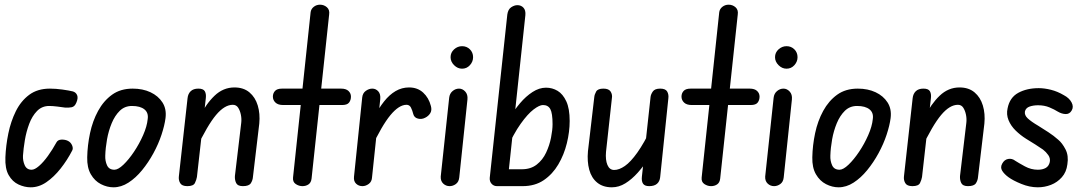

<svg xmlns="http://www.w3.org/2000/svg" viewBox="-20 -794 4651 819"><path d="M111 5Q85 5 59 -7Q33 -19 17 -47Q1 -75 3 -123Q5 -173 15.5 -224.5Q26 -276 47.5 -319.5Q69 -363 104.5 -389.5Q140 -416 193 -416Q218 -416 246.5 -412Q275 -408 291 -404Q304 -400 309 -388Q314 -376 306 -357Q299 -339 285.5 -336.5Q272 -334 258 -335Q245 -337 224.5 -339.5Q204 -342 190 -342Q159 -342 138 -320.5Q117 -299 104.5 -265.5Q92 -232 86 -196Q80 -160 78 -130Q77 -108 85.5 -89Q94 -70 115 -70Q128 -70 146.5 -86Q165 -102 184.5 -129Q204 -156 221 -187Q227 -198 242.5 -198.5Q258 -199 270 -193Q282 -187 287.5 -174Q293 -161 288 -152Q267 -111 238.5 -75Q210 -39 178 -17Q146 5 111 5Z M464 5Q437 5 410.5 -8.5Q384 -22 367.5 -50.5Q351 -79 352 -123Q353 -174 364 -226Q375 -278 398.5 -321Q422 -364 458 -390Q494 -416 546 -416Q589 -416 622 -400.5Q655 -385 673 -357Q691 -329 686 -290Q682 -259 669 -219.5Q656 -180 634.5 -140.5Q613 -101 586 -68Q559 -35 528 -15Q497 5 464 5ZM468 -70Q484 -70 506.5 -91.5Q529 -113 551.5 -146.5Q574 -180 590.5 -217.5Q607 -255 610 -286Q614 -313 596 -327.5Q578 -342 543 -342Q512 -342 491 -321.5Q470 -301 456.5 -268.5Q443 -236 436.5 -199.5Q430 -163 429 -130Q428 -108 436.5 -89Q445 -70 468 -70Z M779 0Q756 0 748.5 -13Q741 -26 743 -42L780 -375Q782 -394 793.5 -405Q805 -416 826 -416Q847 -416 853.5 -405Q860 -394 858 -376L820 -39Q818 -27 811.5 -13.5Q805 0 779 0ZM1016 0Q994 0 987.5 -13Q981 -26 982 -43L1009 -270Q1011 -287 1007.5 -304.5Q1004 -322 996 -334.5Q988 -347 973 -347Q938 -347 901.5 -303.5Q865 -260 817 -159L830 -293Q858 -350 895 -385.5Q932 -421 980 -421Q1019 -421 1044 -400Q1069 -379 1079.5 -344Q1090 -309 1086 -267L1059 -40Q1058 -25 1050 -12.5Q1042 0 1016 0Z M1270 0Q1255 0 1241.5 -9Q1228 -18 1230 -37L1305 -742Q1307 -756 1318.5 -765Q1330 -774 1345 -774Q1362 -774 1374.5 -763Q1387 -752 1384 -732L1309 -32Q1307 -15 1296 -7.5Q1285 0 1270 0ZM1144 -382Q1144 -396 1153 -406Q1162 -416 1183 -416H1435Q1456 -416 1466.5 -406Q1477 -396 1477 -382Q1477 -367 1469 -356.5Q1461 -346 1439 -346H1188Q1166 -346 1155 -356.5Q1144 -367 1144 -382Z M1526 0Q1510 0 1499 -10.5Q1488 -21 1490 -40L1525 -378Q1527 -397 1540.5 -406.5Q1554 -416 1568 -416Q1583 -416 1593.5 -404.5Q1604 -393 1602 -371L1567 -38Q1566 -19 1553 -9.5Q1540 0 1526 0ZM1794 -292Q1779 -284 1763 -288Q1747 -292 1743 -307Q1739 -323 1733 -335Q1727 -347 1714 -347Q1682 -347 1645.5 -303Q1609 -259 1562 -159L1575 -294Q1596 -333 1618.5 -361.5Q1641 -390 1667.5 -405.5Q1694 -421 1725 -421Q1761 -421 1785 -399Q1809 -377 1818 -342Q1823 -324 1815.5 -311.5Q1808 -299 1794 -292Z M1898 0Q1882 0 1870.5 -11Q1859 -22 1860 -41L1896 -377Q1898 -395 1910.5 -405.5Q1923 -416 1938 -416Q1953 -416 1964.5 -403.5Q1976 -391 1974 -370L1939 -37Q1937 -18 1924.5 -9Q1912 0 1898 0ZM1951 -501Q1932 -501 1917 -516Q1902 -531 1902 -550Q1902 -570 1917 -583.5Q1932 -597 1951 -597Q1971 -597 1984.5 -583.5Q1998 -570 1998 -550Q1998 -531 1984.5 -516Q1971 -501 1951 -501Z M2069 -35 2144 -732Q2147 -754 2160.5 -763Q2174 -772 2187 -772Q2203 -772 2213 -761Q2223 -750 2221 -729L2143 0H2100Q2086 0 2077 -10Q2068 -20 2069 -35ZM2410 -278Q2410 -232 2398 -183Q2386 -134 2361.5 -92.5Q2337 -51 2299.5 -25.5Q2262 0 2209 0H2109L2117 -72H2206Q2244 -72 2269.5 -92Q2295 -112 2309.5 -143Q2324 -174 2330.5 -207Q2337 -240 2337 -264Q2337 -311 2327.5 -328.5Q2318 -346 2296 -346Q2281 -346 2256 -327Q2231 -308 2201 -266Q2171 -224 2140 -155L2154 -292Q2174 -325 2198.5 -354Q2223 -383 2251.5 -401.5Q2280 -420 2309 -420Q2336 -420 2358.5 -406.5Q2381 -393 2395.5 -362Q2410 -331 2410 -278Z M2749 0Q2730 0 2723 -10.5Q2716 -21 2718 -40L2755 -380Q2756 -391 2764.5 -403.5Q2773 -416 2796 -416Q2819 -416 2826 -403.5Q2833 -391 2831 -375L2796 -38Q2794 -20 2782.5 -10Q2771 0 2749 0ZM2590 5Q2552 5 2527.5 -15Q2503 -35 2493.5 -70Q2484 -105 2488 -149L2515 -380Q2516 -391 2523 -403.5Q2530 -416 2554 -416Q2577 -416 2585 -403Q2593 -390 2590 -374L2565 -146Q2562 -112 2571 -90.5Q2580 -69 2600 -69Q2621 -69 2645.5 -86Q2670 -103 2698.5 -143Q2727 -183 2759 -249L2749 -121Q2726 -86 2700.5 -57.5Q2675 -29 2647.5 -12Q2620 5 2590 5Z M3013 0Q2998 0 2984.5 -9Q2971 -18 2973 -37L3048 -742Q3050 -756 3061.5 -765Q3073 -774 3088 -774Q3105 -774 3117.5 -763Q3130 -752 3127 -732L3052 -32Q3050 -15 3039 -7.5Q3028 0 3013 0ZM2887 -382Q2887 -396 2896 -406Q2905 -416 2926 -416H3178Q3199 -416 3209.5 -406Q3220 -396 3220 -382Q3220 -367 3212 -356.5Q3204 -346 3182 -346H2931Q2909 -346 2898 -356.5Q2887 -367 2887 -382Z M3282 0Q3266 0 3254.5 -11Q3243 -22 3244 -41L3280 -377Q3282 -395 3294.5 -405.5Q3307 -416 3322 -416Q3337 -416 3348.5 -403.5Q3360 -391 3358 -370L3323 -37Q3321 -18 3308.5 -9Q3296 0 3282 0ZM3335 -501Q3316 -501 3301 -516Q3286 -531 3286 -550Q3286 -570 3301 -583.5Q3316 -597 3335 -597Q3355 -597 3368.5 -583.5Q3382 -570 3382 -550Q3382 -531 3368.5 -516Q3355 -501 3335 -501Z M3557 5Q3530 5 3503.5 -8.5Q3477 -22 3460.5 -50.5Q3444 -79 3445 -123Q3446 -174 3457 -226Q3468 -278 3491.5 -321Q3515 -364 3551 -390Q3587 -416 3639 -416Q3682 -416 3715 -400.5Q3748 -385 3766 -357Q3784 -329 3779 -290Q3775 -259 3762 -219.5Q3749 -180 3727.5 -140.5Q3706 -101 3679 -68Q3652 -35 3621 -15Q3590 5 3557 5ZM3561 -70Q3577 -70 3599.5 -91.5Q3622 -113 3644.5 -146.5Q3667 -180 3683.5 -217.5Q3700 -255 3703 -286Q3707 -313 3689 -327.5Q3671 -342 3636 -342Q3605 -342 3584 -321.5Q3563 -301 3549.5 -268.5Q3536 -236 3529.5 -199.5Q3523 -163 3522 -130Q3521 -108 3529.5 -89Q3538 -70 3561 -70Z M3872 0Q3849 0 3841.5 -13Q3834 -26 3836 -42L3873 -375Q3875 -394 3886.5 -405Q3898 -416 3919 -416Q3940 -416 3946.5 -405Q3953 -394 3951 -376L3913 -39Q3911 -27 3904.5 -13.5Q3898 0 3872 0ZM4109 0Q4087 0 4080.5 -13Q4074 -26 4075 -43L4102 -270Q4104 -287 4100.5 -304.5Q4097 -322 4089 -334.5Q4081 -347 4066 -347Q4031 -347 3994.5 -303.5Q3958 -260 3910 -159L3923 -293Q3951 -350 3988 -385.5Q4025 -421 4073 -421Q4112 -421 4137 -400Q4162 -379 4172.5 -344Q4183 -309 4179 -267L4152 -40Q4151 -25 4143 -12.5Q4135 0 4109 0Z M4407 5Q4372 5 4336.5 -9.5Q4301 -24 4282 -38Q4264 -51 4255 -65.5Q4246 -80 4255 -96Q4264 -113 4280.5 -116Q4297 -119 4311 -108Q4325 -99 4351.5 -84.5Q4378 -70 4407 -70Q4427 -70 4440.5 -77.5Q4454 -85 4458 -103Q4461 -119 4451.5 -132.5Q4442 -146 4429 -156Q4415 -166 4396.5 -177.5Q4378 -189 4357 -202Q4333 -217 4312.5 -237Q4292 -257 4282 -281.5Q4272 -306 4278 -332Q4287 -378 4323.5 -398Q4360 -418 4411 -418Q4435 -418 4463 -411Q4491 -404 4518 -388Q4541 -376 4551 -357Q4561 -338 4551 -322Q4542 -307 4525.5 -307.5Q4509 -308 4492 -318Q4478 -327 4456.5 -336Q4435 -345 4408 -345Q4388 -345 4372 -339.5Q4356 -334 4352 -319Q4349 -303 4364 -289Q4379 -275 4408 -258Q4429 -245 4452 -230Q4475 -215 4494 -198Q4511 -184 4525 -157Q4539 -130 4533 -93Q4529 -60 4509.5 -38Q4490 -16 4463 -5.5Q4436 5 4407 5Z"/></svg>

Font: Edu NSW ACT Foundation Medium
Style: Regular
Weight: 500
Version: Version 1.003